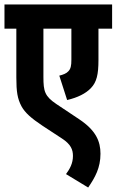

<svg xmlns="http://www.w3.org/2000/svg" viewBox="-20 -642 521 858"><path d="M481 -514V-622H0V-514H53V-296C53 -232 58 -201 76 -167C92 -138 119 -114 170 -80L257 -23C297 3 306 27 306 55C306 88 292 113 275 136L374 196C405 151 429 108 429 45C429 -10 409 -59 334 -109L232 -177C180 -212 174 -234 174 -298V-514H299V-375C299 -348 296 -334 285 -323C277 -314 262 -308 245 -304L280 -195C327 -206 363 -224 386 -248C412 -275 420 -309 420 -374V-514Z"/></svg>

Font: Noto Sans ExtraCondensed
Style: Bold Italic
Weight: 700
Width: 2
Italic angle: -12°
Designer: Monotype Design Team
Foundry: Monotype Imaging Inc.
Version: Version 2.013